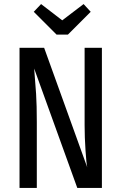

<svg xmlns="http://www.w3.org/2000/svg" viewBox="-20 -924 597 944"><path d="M481 0H360L148 -587Q154 -517 157.5 -462Q161 -407 161 -324V0H76V-689H197L409 -101Q405 -116 400.5 -183Q396 -250 396 -308V-689H481ZM391 -904 426 -866 314 -754H258L146 -866L182 -904L286 -824Z"/></svg>

Font: Fira Sans Extra Condensed
Style: Regular
Weight: 400
Width: 1
Designer: Carrois Corporate & Edenspiekermann AG
Foundry: Carrois Corporate GbR & Edenspiekermann AG
Version: Version 4.203